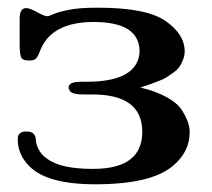

<svg xmlns="http://www.w3.org/2000/svg" viewBox="-20 -473 551 498"><path d="M26 -112Q26 -132 48 -132Q62 -132 67.5 -125.5Q73 -119 73 -110Q73 -101 79.5 -87Q86 -73 101 -62Q137 -35 218 -35H222Q349 -35 349 -131Q349 -228 220 -228H196Q169 -228 162 -236Q158 -242 158 -246Q158 -261 190 -261H205Q324 -261 340 -324Q342 -334 342 -339Q342 -416 223 -416Q109 -416 82 -336Q77 -324 72 -320Q67 -316 55 -316Q39 -316 35 -324Q31 -332 31 -358V-425Q31 -452 48 -452Q57 -452 76 -441.5Q95 -431 103 -431Q107 -431 119 -436.5Q131 -442 158.5 -447.5Q186 -453 229 -453H235Q360 -453 409.5 -418.5Q459 -384 459 -340Q459 -329 455 -318.5Q451 -308 445.5 -300Q440 -292 429.5 -284.5Q419 -277 412 -272.5Q405 -268 392 -263Q379 -258 373.5 -256Q368 -254 356 -250L344 -246Q386 -236 414 -220Q442 -204 453 -185.5Q464 -167 468 -154.5Q472 -142 472 -130Q472 -80 430 -44Q374 5 227 5Q102 5 56 -42Q26 -72 26 -112Z"/></svg>

Font: CMU Serif
Style: Bold
Weight: 700
Version: Version 0.7.0